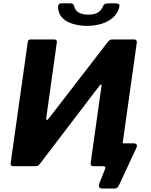

<svg xmlns="http://www.w3.org/2000/svg" viewBox="-20 -973 885 1124"><path d="M579.3 130.6Q565.9 130.6 561.2 123.4Q556.6 116.2 561 102.3L596.2 13.6Q598.2 7.9 594.8 3.9Q591.4 0 584.2 0H543.4L687.2 -148.5Q685 -134.1 699.9 -134.1H761.7Q774.4 -134.1 779.4 -126.8Q784.4 -119.6 778.2 -106.9L679.7 104.7Q673.6 117.4 667.8 124Q662 130.6 649.6 130.6ZM297.1 -742Q315.4 -742 312.7 -724.4L250.7 -282.7Q249 -273 253.9 -271.6Q258.7 -270.1 265.4 -279.3L611.1 -727.2Q618.7 -737.1 624.6 -739.6Q630.4 -742 641.4 -742H764.9Q783.1 -742 780.7 -722.7L681.5 -17.1Q680.5 -7.9 674.3 -3.9Q668 0 658.7 0H528.3Q517.6 0 513.6 -4.3Q509.7 -8.6 510.7 -18.3L574.5 -471.8Q575.5 -477.1 572 -478.1Q568.5 -479.1 563.9 -473.3L212.5 -12.4Q206.4 -3.9 199.9 -1.9Q193.5 0 186.1 0H59.2Q40.2 0 42 -15.7L142.5 -727Q144.2 -742 157.5 -742ZM488 -821.4Q442.9 -822.4 405.3 -833.7Q367.8 -844.9 345 -868.4Q322.2 -891.9 319.8 -928.3Q319.1 -939.7 323.5 -946.5Q327.9 -953.3 338.9 -953.3H389.4Q400.9 -954 406.4 -950.3Q412 -946.6 414.4 -935.9Q420.3 -911.4 441.3 -899.4Q462.4 -887.3 497.3 -887.3Q528.6 -887.3 549.8 -898Q571 -908.6 580.7 -931.9Q584.9 -943.3 591.9 -948.3Q599 -953.3 612.2 -953.3H657.2Q668.6 -953.3 674.7 -949.6Q680.7 -945.9 678.7 -935.2Q672.3 -899.2 644.8 -873.3Q617.2 -847.4 576.5 -834.4Q535.9 -821.4 488 -821.4Z"/></svg>

Font: Libre Franklin Thin
Style: Italic
Weight: 100
Italic angle: -8°
Designer: Pablo Impallari, Rodrigo Fuenzalida, Nhung Nguyen
Foundry: Impallari Type
Version: Version 3.000